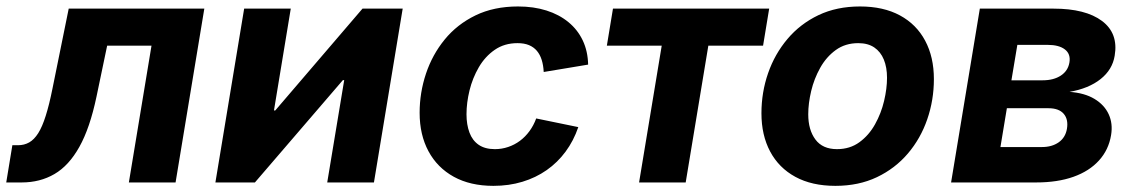

<svg xmlns="http://www.w3.org/2000/svg" viewBox="-55 -573 3567 603"><path d="M-35.4 0 -16.2 -116.9H1.3Q21.2 -116.9 36.8 -125.8Q52.3 -134.6 65.1 -154.8Q77.8 -175 88.6 -209.3Q99.5 -243.5 109.7 -294.3L160.8 -545.9H586.7L496.4 0H349.7L420.8 -429.5H281.5L248.1 -269.6Q227.4 -170.9 194.3 -111.8Q161.3 -52.7 116 -26.4Q70.8 0 13.1 0Z M1119.4 0H972.7L1026 -321.3H1021.8L745.6 0H621.5L711.8 -545.9H858.2L805.4 -226H809.4L1083.5 -545.9H1209.7Z M1494.6 10.7Q1422.1 10.7 1370.3 -17.8Q1318.4 -46.4 1290.7 -98Q1262.9 -149.6 1262.9 -218.8Q1262.9 -281.9 1282.8 -341.6Q1302.7 -401.3 1341.7 -449Q1380.7 -496.7 1438.4 -524.7Q1496.2 -552.7 1571.9 -552.7Q1621.1 -552.7 1661.2 -540Q1701.3 -527.3 1730.3 -503.4Q1759.3 -479.6 1775.3 -445.8Q1791.2 -412.1 1792.1 -370.1L1652.6 -346.9Q1651.5 -368.1 1646.3 -384.8Q1641.1 -401.5 1631.2 -413.3Q1621.2 -425.1 1606.3 -431.3Q1591.3 -437.5 1570.4 -437.5Q1529.1 -437.5 1498.8 -416.5Q1468.5 -395.6 1448.8 -361.8Q1429.1 -327.9 1419.6 -289.1Q1410.1 -250.2 1410.1 -214.2Q1410.1 -181.6 1419.4 -156.7Q1428.6 -131.8 1448.4 -118.2Q1468.2 -104.6 1499.2 -104.6Q1520.9 -104.6 1540.9 -111.4Q1560.9 -118.1 1577.9 -130.7Q1594.8 -143.3 1607.9 -161.2Q1621 -179.1 1629 -201L1761.2 -173.8Q1746.5 -130.8 1721.3 -96.8Q1696.2 -62.8 1662 -38.8Q1627.7 -14.8 1585.6 -2.1Q1543.4 10.7 1494.6 10.7Z M1952.1 0 2023.2 -429.5H1850.9L1870.1 -545.9H2360.7L2341.5 -429.5H2169.6L2098.5 0Z M2568.6 10.7Q2494.8 10.7 2442.9 -17.6Q2391.1 -45.8 2363.7 -97.2Q2336.4 -148.5 2336.4 -217.2Q2336.4 -283 2357.3 -343.2Q2378.2 -403.4 2418.2 -450.7Q2458.1 -498 2515.4 -525.4Q2572.8 -552.7 2645.9 -552.7Q2719.4 -552.7 2771.4 -524.6Q2823.3 -496.5 2850.6 -445.1Q2878 -393.8 2878 -324.6Q2878 -258.7 2857.2 -198.5Q2836.5 -138.2 2796.5 -91.1Q2756.4 -43.9 2699.1 -16.6Q2641.8 10.7 2568.6 10.7ZM2573.7 -104.6Q2614.5 -104.6 2644.3 -126.5Q2674.1 -148.3 2693.2 -182.7Q2712.4 -217.1 2721.6 -256Q2730.8 -294.9 2730.8 -328.7Q2730.8 -361.5 2720.8 -385.9Q2710.8 -410.3 2690.9 -423.9Q2670.9 -437.5 2640.5 -437.5Q2599.7 -437.5 2569.9 -415.9Q2540.1 -394.3 2521 -360.1Q2501.8 -325.8 2492.6 -287.1Q2483.4 -248.3 2483.4 -214Q2483.4 -165.1 2505.9 -134.9Q2528.4 -104.6 2573.7 -104.6Z M2932 0 3022.3 -545.9H3253.7Q3354.3 -545.9 3406.1 -507.1Q3457.8 -468.2 3445.8 -398.1Q3438.8 -354.2 3401.5 -324.6Q3364.2 -295 3303.9 -284.5Q3351.2 -281.1 3382.3 -262.4Q3413.5 -243.6 3427 -214.2Q3440.5 -184.8 3434.5 -148.8Q3426.9 -102.4 3396.5 -69Q3366.2 -35.5 3316.2 -17.7Q3266.3 0 3199.3 0ZM3087 -111.2H3217.8Q3248.7 -111.2 3269.9 -126Q3291.1 -140.9 3295.8 -168.3Q3300.8 -197.8 3285.8 -215.5Q3270.7 -233.1 3237.8 -233.1H3107.2ZM3121.5 -320.8H3219.8Q3254.2 -320.8 3276.8 -335.7Q3299.4 -350.6 3303.7 -377.2Q3308 -403.4 3289.4 -417.8Q3270.9 -432.1 3234.9 -432.1H3140.1Z"/></svg>

Font: Adwaita Sans
Style: Italic
Weight: 400
Italic angle: -9.39999°
Designer: Rasmus Andersson
Foundry: rsms
Version: Version 4.001;git-9221beed3